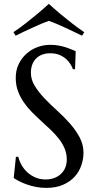

<svg xmlns="http://www.w3.org/2000/svg" viewBox="-20 -941 495 977"><path d="M361.8 -588.9H351.1Q347.2 -600.1 338.6 -614.3Q330.1 -628.4 316.2 -640.9Q302.2 -653.3 282.5 -661.6Q262.7 -669.9 235.8 -669.9Q211.9 -669.9 193.4 -662.6Q174.8 -655.3 162.4 -642.1Q149.9 -628.9 143.6 -610.8Q137.2 -592.8 137.2 -570.8Q137.2 -535.6 157 -503.7Q176.8 -471.7 206.5 -440.4Q236.3 -409.2 271 -377.9Q305.7 -346.7 335.4 -313Q365.2 -279.3 385 -242.4Q404.8 -205.6 404.8 -163.1Q404.8 -131.3 393.8 -99.4Q382.8 -67.4 359.9 -42Q336.9 -16.6 300.8 -0.7Q264.6 15.1 214.8 15.1Q187 15.1 161.9 10Q136.7 4.9 115.5 -2.7Q94.2 -10.3 77.4 -19Q60.5 -27.8 49.8 -35.2L61 -143.1H73.2Q78.6 -120.1 90.8 -99.4Q103 -78.6 120.8 -62.7Q138.7 -46.9 161.6 -37.4Q184.6 -27.8 211.9 -27.8Q236.8 -27.8 256.6 -35.4Q276.4 -43 290.5 -56.4Q304.7 -69.8 312.3 -88.4Q319.8 -106.9 319.8 -128.9Q319.8 -159.7 308.6 -185.8Q297.4 -211.9 279.1 -235.4Q260.7 -258.8 237.5 -280.8Q214.4 -302.7 189.9 -325Q165.5 -347.2 142.3 -370.6Q119.1 -394 100.8 -420.7Q82.5 -447.3 71.3 -477.8Q60.1 -508.3 60.1 -544.9Q60.1 -583.5 75 -614.5Q89.8 -645.5 114.5 -667.5Q139.2 -689.5 170.4 -701.2Q201.7 -712.9 234.9 -712.9Q259.3 -712.9 279.8 -709Q300.3 -705.1 316.7 -699.7Q333 -694.3 345.2 -689Q357.4 -683.6 365.2 -680.2ZM228.5 -921.4Q256.8 -895.5 287.1 -870.1Q313.5 -848.1 345.2 -823.2Q377 -798.3 408.7 -777.3L397.5 -759.3Q376.5 -769.5 353.5 -780.5Q330.6 -791.5 308.3 -801.8Q286.1 -812 265.6 -820.6Q245.1 -829.1 228.5 -835Q211.9 -829.1 191.7 -820.6Q171.4 -812 149.2 -802Q127 -792 104 -781Q81.1 -770 59.6 -759.3L48.3 -777.3Q80.1 -798.3 111.8 -823.2Q143.6 -848.1 169.9 -870.1Q200.2 -895.5 228.5 -921.4Z"/></svg>

Font: Marcellus
Style: Regular
Weight: 400
Designer: Astigmatic (AOETI)
Foundry: Astigmatic (AOETI)
Version: Version 1.000